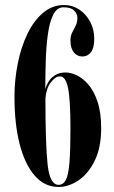

<svg xmlns="http://www.w3.org/2000/svg" viewBox="-20 -731 455 763"><path d="M213 12Q157 12 117.8 -33.2Q78.5 -78.5 58 -159Q37.5 -239.5 37.5 -345.5Q37.5 -413 50.5 -478.2Q63.5 -543.5 88.8 -596Q114 -648.5 150.8 -679.8Q187.5 -711 234.5 -711Q268 -711 295.2 -692.8Q322.5 -674.5 338.5 -644.2Q354.5 -614 354.5 -577Q354.5 -540 341.2 -523.2Q328 -506.5 307.5 -506.5Q286.5 -506.5 273.2 -523Q260 -539.5 260 -570Q260 -588.5 267 -602Q274 -615.5 280.8 -628.8Q287.5 -642 287.5 -659.5Q287.5 -676.5 274.5 -689.2Q261.5 -702 232.5 -702Q206 -702 191.2 -672Q176.5 -642 170 -593.2Q163.5 -544.5 161.8 -487.2Q160 -430 160 -375.5Q162 -387 170.8 -403Q179.5 -419 196.8 -431Q214 -443 241 -443Q260.5 -443 284.5 -432Q308.5 -421 330.8 -395.5Q353 -370 367.5 -327.2Q382 -284.5 382 -221.5Q382 -144 356.2 -92Q330.5 -40 291.5 -14Q252.5 12 213 12ZM213 3.5Q231.5 3.5 241.8 -16.2Q252 -36 256 -84.8Q260 -133.5 260 -220Q260 -333.5 250.5 -380.5Q241 -427.5 218.5 -427.5Q200 -427.5 181.8 -403.5Q163.5 -379.5 160.5 -339.5Q160.5 -158 169.2 -77.2Q178 3.5 213 3.5Z"/></svg>

Font: Imbue 100pt
Style: Bold
Weight: 700
Designer: Tyler Finck
Foundry: Etcetera Type Company
Version: Version 1.102; ttfautohint (v1.8.3)